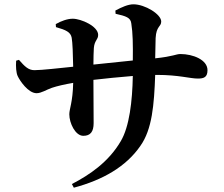

<svg xmlns="http://www.w3.org/2000/svg" viewBox="-20 -813 1040 892"><path d="M55 -531C53 -504 55 -475 62 -460C72 -438 111 -380 150 -380C172 -380 195 -396 221 -405C245 -413 279 -421 320 -428C318 -338 302 -307 302 -282C302 -241 330 -182 367 -182C400 -182 415 -201 415 -241L414 -442C466 -448 534 -455 597 -460C595 -343 581 -224 541 -157C485 -61 397 -1 314 42L323 59C458 23 566 -39 632 -135C687 -212 696 -326 701 -465H710C810 -465 863 -448 899 -448C927 -448 944 -454 944 -487C944 -535 877 -562 818 -562C798 -562 786 -551 701 -542L703 -636C706 -693 729 -688 729 -713C729 -747 653 -793 600 -793C575 -793 546 -780 516 -764L517 -749C566 -738 587 -731 590 -704C597 -661 598 -606 597 -532L414 -513C414 -543 415 -573 416 -590C419 -626 436 -628 436 -651C436 -691 357 -726 318 -726C293 -726 263 -715 239 -701L240 -687C286 -674 308 -664 313 -638C317 -616 319 -561 320 -503C260 -497 174 -487 140 -487C112 -487 95 -504 68 -535Z"/></svg>

Font: Noto Serif CJK TC
Style: Bold
Weight: 700
Designer: Ryoko NISHIZUKA 西塚涼子 (kana & ideographs); Frank Grießhammer (Latin, Greek & Cyrillic); Wenlong ZHANG 张文龙 (bopomofo); San
Foundry: Adobe
Version: Version 2.001;hotconv 1.1.0;makeotfexe 2.6.0